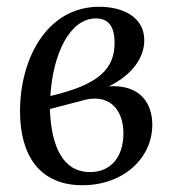

<svg xmlns="http://www.w3.org/2000/svg" viewBox="-20 -531 507 562"><path d="M298.8 -278.3C370.6 -314 402.3 -364.7 402.3 -413.1C402.3 -482.4 337.9 -511.2 270.5 -511.2C117.7 -511.2 38.6 -359.9 38.6 -205.1C38.6 -75.2 96.7 11.2 221.2 11.2C339.4 11.2 425.8 -66.4 425.8 -166C425.8 -224.6 394 -284.2 298.8 -278.3ZM260.7 -477.1C300.8 -477.1 315.4 -448.7 315.4 -405.8C315.4 -329.6 270 -283.2 127.4 -250C134.8 -373 184.1 -477.1 260.7 -477.1ZM217.8 -235.8C299.3 -261.2 341.3 -210 341.3 -141.1C341.3 -71.8 304.7 -27.3 243.7 -27.3C164.1 -27.3 129.9 -102.1 126 -211.9Z"/></svg>

Font: Lora Italic
Style: Regular
Weight: 400
Italic angle: -3°
Designer: Olga Karpushina, Alexei Vanyashin
Foundry: Cyreal
Version: Version 1.011;PS 001.011;hotconv 1.0.70;makeotf.lib2.5.58329